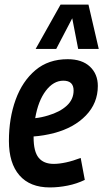

<svg xmlns="http://www.w3.org/2000/svg" viewBox="-20 -810 452 840"><path d="M351 -23Q316 -6 276 2Q236 10 198 10Q111 10 65 -43Q19 -96 19 -193Q19 -293 48.5 -374Q78 -455 135 -503Q192 -551 276 -551Q339 -551 373.5 -518.5Q408 -486 408 -434Q408 -359 356 -305Q304 -251 217 -228Q171 -216 127 -213V-209Q127 -147 149 -120Q171 -93 215 -93Q239 -93 269 -99.5Q299 -106 333 -119ZM257 -457Q214 -457 180.5 -413Q147 -369 134 -293Q162 -296 191 -305Q242 -320 272 -347.5Q302 -375 302 -414Q302 -457 257 -457ZM136 -596 245 -790H367L412 -596H322L296 -730L226 -596Z"/></svg>

Font: Georama SemiCondensed SemiBold
Style: Italic
Weight: 600
Width: 4
Italic angle: -9°
Designer: Jean-Baptiste Levee
Foundry: Production Type
Version: Version 1.000